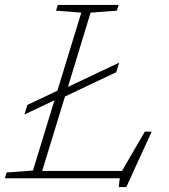

<svg xmlns="http://www.w3.org/2000/svg" viewBox="-34 -727 688 783"><path d="M452 -471.5 440 -432.5 231 -333.5 138 -30H463.5L556.5 -190H584.5L481 36H450L454.5 0H-14L-7 -23.5L100.5 -31.5L188 -318L65.5 -260L77.5 -299L200 -357L297.5 -675.5L194.5 -683.5L202 -707H450L442.5 -683.5L335.5 -675.5L243 -372.5Z"/></svg>

Font: Newsreader Caption ExtraLight
Style: Italic
Weight: 275
Italic angle: -17°
Designer: Hugues Gentile
Foundry: Production Type
Version: Version 1.001